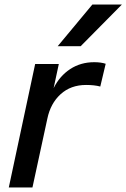

<svg xmlns="http://www.w3.org/2000/svg" viewBox="-20 -832 561 852"><path d="M136 -548H241L218 -441Q245 -495 291.5 -525.5Q338 -556 398 -556Q428 -556 449 -549L425 -448Q399 -455 362 -455Q294 -455 249 -414Q204 -373 190 -305L124 0H19ZM390 -812H521L338 -627H236Z"/></svg>

Font: Application Medium
Style: Italic
Weight: 500
Italic angle: -12°
Designer: Wei Huang
Foundry: Wei Huang
Version: Version 0.012